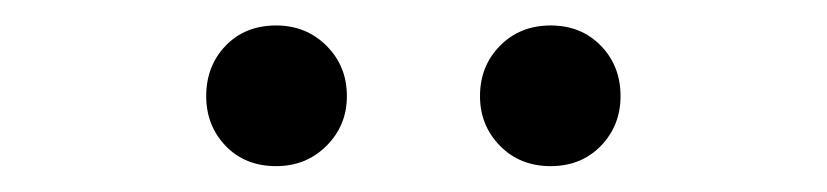

<svg xmlns="http://www.w3.org/2000/svg" viewBox="-20 -787 646 150"><path d="M195.8 -657.2Q171.4 -657.2 156.2 -673.1Q141.1 -689 141.1 -711.9Q141.1 -735.4 156.2 -751.2Q171.4 -767.1 195.8 -767.1Q219.2 -767.1 235.1 -751.2Q251 -735.4 251 -711.9Q251 -689 235.1 -673.1Q219.2 -657.2 195.8 -657.2ZM410.2 -657.2Q386.2 -657.2 370.6 -673.1Q355 -689 355 -711.9Q355 -735.4 370.6 -751.2Q386.2 -767.1 410.2 -767.1Q434.1 -767.1 449.5 -751.2Q464.8 -735.4 464.8 -711.9Q464.8 -689 449.5 -673.1Q434.1 -657.2 410.2 -657.2Z"/></svg>

Font: Source Han Sans CN
Style: Regular
Weight: 400
Designer: Ryoko NISHIZUKA  (kana, bopomofo & ideographs); Paul D. Hunt (Latin, Greek & Cyrillic); Sandoll Communications , Soo-you
Foundry: Adobe
Version: Version 2.004;hotconv 1.0.118;makeotfexe 2.5.65603